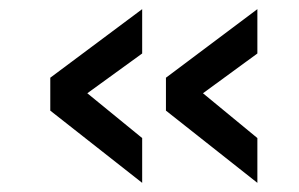

<svg xmlns="http://www.w3.org/2000/svg" viewBox="-20 -452 654 420"><path d="M291 -335V-432L90 -282V-210L291 -52V-150L171 -248ZM543 -335V-432L343 -282V-210L543 -52V-150L424 -248Z"/></svg>

Font: TitilliumText22L
Style: 600 wt
Weight: 600
Designer: Campivisivi
Foundry: Campivisivi
Version: 1.000